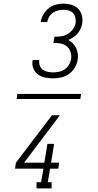

<svg xmlns="http://www.w3.org/2000/svg" viewBox="-20 -873 540 1061"><path d="M424 -326H72L76 -354H428ZM274 -440Q251 -440 229 -444.5Q207 -449 190 -461.5Q173 -474 164.5 -494.5Q156 -515 160 -538L161 -541H198L197 -539Q195 -524 200 -510Q205 -496 217 -487.5Q229 -479 244 -476Q259 -473 274 -473Q290 -473 306.5 -476.5Q323 -480 337.5 -490Q352 -500 361 -515Q370 -530 373 -546Q376 -566 370 -585Q364 -604 349.5 -616.5Q335 -629 315 -632.5Q295 -636 275 -636L281 -670Q299 -670 318 -672.5Q337 -675 354 -685Q371 -695 383 -711.5Q395 -728 398 -746Q400 -761 396.5 -775.5Q393 -790 383.5 -800.5Q374 -811 360 -815Q346 -819 331 -819Q316 -819 301 -815.5Q286 -812 272.5 -802.5Q259 -793 251 -779.5Q243 -766 241 -751H205Q208 -772 219.5 -792.5Q231 -813 248.5 -827Q266 -841 287.5 -847Q309 -853 330 -853Q353 -853 375 -846.5Q397 -840 412 -824.5Q427 -809 432.5 -787Q438 -765 434 -742Q432 -728 425 -713.5Q418 -699 408 -687Q398 -675 384.5 -666.5Q371 -658 357 -652Q371 -645 382.5 -633.5Q394 -622 401 -607Q408 -592 410 -575Q412 -558 409 -541Q405 -519 392.5 -498Q380 -477 360.5 -463.5Q341 -450 318.5 -445Q296 -440 274 -440ZM182 168V134H207L220 59H63L68 26L267 -236H311L113 26H225L242 -78H279L262 26H307L302 59H257L244 134H265V168Z"/></svg>

Font: Iosevka Curly Slab Extralight
Style: Italic
Weight: 200
Italic angle: -9°
Monospace: yes
Designer: Belleve Invis
Foundry: Belleve Invis
Version: Version 22.1.2; ttfautohint (v1.8.4)